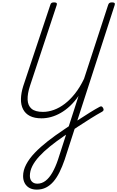

<svg xmlns="http://www.w3.org/2000/svg" viewBox="-20 -1054 985 1613"><path d="M289 539Q254 539 228.5 525.5Q203 512 188.5 486Q174 460 174 425Q174 377 200 327.5Q226 278 272.5 229.5Q319 181 381 132.5Q443 84 515 36Q577 -7 633 -43.5Q689 -80 735.5 -109Q782 -138 816 -156Q826 -162 833 -160Q840 -158 846 -147Q852 -137 850 -129Q848 -121 837 -115Q793 -91 740.5 -58Q688 -25 630 13Q572 51 512 93Q451 135 399 177Q347 219 309.5 260Q272 301 251.5 341.5Q231 382 231 423Q231 453 247.5 471Q264 489 294 489Q331 489 362.5 465Q394 441 420 395.5Q446 350 467 288L640 -248Q606 -199 568 -163.5Q530 -128 489.5 -105Q449 -82 408.5 -71Q368 -60 329 -60Q270 -60 231.5 -79.5Q193 -99 174 -136Q155 -173 156 -222.5Q157 -272 175 -330L403 -1014Q406 -1025 413 -1029.5Q420 -1034 434 -1034Q448 -1034 454 -1029.5Q460 -1025 457 -1013L232 -333Q210 -266 212 -216.5Q214 -167 245 -140.5Q276 -114 341 -114Q386 -114 433 -131Q480 -148 525 -182.5Q570 -217 611 -269Q652 -321 686 -392L889 -1014Q893 -1025 900 -1029.5Q907 -1034 921 -1034Q935 -1034 941 -1029.5Q947 -1025 944 -1013L523 288Q503 346 480 392.5Q457 439 429 471.5Q401 504 366.5 521.5Q332 539 289 539Z"/></svg>

Font: Playwrite CO ExtraLight
Style: Regular
Weight: 250
Version: Version 1.002